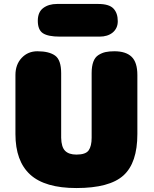

<svg xmlns="http://www.w3.org/2000/svg" viewBox="-20 -944 777 970"><path d="M674 -565V-267Q674 -121 603.5 -57.5Q533 6 366 6Q207 6 132.5 -62Q58 -130 58 -267V-565Q58 -618 89.5 -651.5Q121 -685 169 -685Q228 -685 258.5 -663Q289 -641 289 -574V-248Q290 -201 309 -182Q328 -163 366 -163Q413 -163 428 -184.5Q443 -206 443 -248V-575Q443 -609 451.5 -632Q460 -655 477.5 -666Q495 -677 513.5 -681Q532 -685 558 -685Q616 -685 645 -657Q674 -629 674 -565ZM171 -839Q171 -883 198.5 -903.5Q226 -924 268 -924H476Q531 -924 553 -901Q575 -878 575 -837Q575 -818 568 -803.5Q561 -789 548.5 -779Q536 -769 519.5 -764Q503 -759 484 -759H282Q223 -759 197 -776Q171 -793 171 -839Z"/></svg>

Font: Coiny
Style: Regular
Weight: 400
Version: Version 001.001